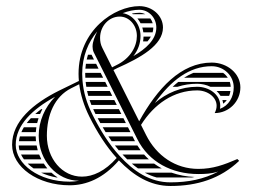

<svg xmlns="http://www.w3.org/2000/svg" viewBox="-20 -609 865 635"><path d="M454.7 -488C454.6 -482.7 454 -477.2 453.2 -472H467.7C472.2 -477.2 476 -482.5 479 -488ZM419.4 -562H460.7C454.7 -565 448 -566.7 440.9 -566.7C433.4 -566.7 423.5 -565.6 416.4 -564.2C417.4 -563.5 418.4 -562.7 419.4 -562ZM434.4 -548C438.5 -543.1 442 -537.7 445 -532H485.1C483.4 -537.9 480.7 -543.3 477.2 -548ZM450.6 -518C452.2 -512.8 453.3 -507.5 454 -502H484.8C486.2 -507.2 487 -512.5 487 -518ZM170.8 -22C163.4 -26.7 156.4 -32.1 150 -38H115.8C131 -31 148.2 -25.4 167.1 -22ZM116.7 -82C114.1 -87.2 111.7 -92.5 109.5 -98H49.5C52.1 -92.5 55.4 -87.2 59.2 -82ZM124.8 -68H71.4C77.2 -62.3 83.7 -57 91 -52H136.6C132.3 -57 128.4 -62.4 124.8 -68ZM98 -158H45.8C44.4 -152.7 43.3 -147.4 42.7 -142H99C98.4 -147.3 98.1 -152.6 98 -158ZM101.1 -128H42C42.2 -122.7 43 -117.3 44.4 -112H104.8C103.3 -117.2 102.1 -122.6 101.1 -128ZM68.4 -202H102.9C104.2 -207.4 105.7 -212.8 107.4 -218H82C77.1 -212.8 72.5 -207.4 68.4 -202ZM58.9 -188C55.8 -182.8 53 -177.4 50.7 -172H98.4C98.8 -177.4 99.4 -182.7 100.2 -188ZM116.3 -248C109.3 -242.8 102.7 -237.4 96.6 -232H112.5C114.8 -237.5 117.3 -242.8 120 -248ZM498.2 -22H614.6C617.5 -22.5 620.4 -23.1 623.2 -23.7C596.4 -24.9 570.8 -29.7 547.2 -38H458.8C471.5 -31.1 484.6 -25.7 498.2 -22ZM400.6 -82H472.3C466.7 -87 461.5 -92.4 456.4 -98H385.1C390.2 -92.4 395.4 -87.1 400.6 -82ZM415.9 -68C422.6 -62.3 429.4 -56.9 436.4 -52H515.1C506.2 -56.8 497.7 -62.1 489.5 -68ZM311.7 -202H396.3C393.6 -207.3 390.9 -212.7 388.3 -218H303C305.9 -212.6 308.7 -207.3 311.7 -202ZM319.7 -188C322.8 -182.6 326.1 -177.2 329.3 -172H411.4C408.7 -177.3 406 -182.7 403.3 -188ZM338.4 -158C342 -152.6 345.7 -147.2 349.4 -142H426.4C426.1 -142.6 425.8 -143.2 425.5 -143.8L418.4 -158ZM359.8 -128C364 -122.5 368.3 -117.2 372.7 -112H445.1C441.3 -117.1 437.7 -122.5 434.3 -128ZM295.8 -232H381.2C378.5 -237.3 375.9 -242.7 373.2 -248H288.2C290.4 -243.1 292.8 -238 295.4 -232.8C295.6 -232.6 295.7 -232.3 295.8 -232ZM263.3 -338C263.9 -332.6 264.5 -327.3 265.4 -322H336L328 -338ZM268 -308C269.1 -302.7 270.4 -297.3 271.9 -292H351.1L343.1 -308ZM276.3 -278C278 -272.7 280 -267.4 282.2 -262H366.2L358.1 -278ZM262.2 -352H321L312.9 -368H261.9C261.8 -367 261.8 -366 261.8 -365.1C261.8 -360.8 261.9 -356.4 262.2 -352ZM270.9 -428C269.3 -422.8 267.9 -417.4 266.7 -412H290.8C288.2 -417.3 285.5 -422.7 282.8 -428ZM264.2 -398C263.4 -392.8 262.8 -387.5 262.4 -382H305.9L297.9 -398ZM619.5 -368C609.1 -363.7 598.9 -358.4 588.9 -352H733.3C729.2 -358.2 724 -363.6 717.9 -368ZM569.5 -338C563.3 -333.1 557.2 -327.7 551.1 -322H567.1C587.9 -328.7 609 -332 632 -332C647.4 -332 662.6 -328.5 675.8 -322H743C742.8 -327.5 741.8 -332.9 740.1 -338ZM742.1 -308H696.4C701.5 -303.3 705.8 -297.9 709.3 -292H737.9C739.9 -297 741.3 -302.3 742.1 -308ZM730.1 -278H715.6C716.7 -274.2 717.6 -270.1 718.1 -266C722.7 -269.4 726.7 -273.4 730.1 -278ZM350.7 -386.3 318.4 -450.8C313 -461.4 311 -471.7 311 -483.7C311 -522.7 340.1 -554.2 375.9 -554.2C407.3 -554.2 432.7 -525.6 432.7 -490.2C432.7 -455.8 412 -415.9 363.9 -393ZM355.2 -377.4 368.4 -384.1C444.1 -417.9 519 -459.1 519 -518C519 -557 484 -588.7 440.9 -588.7C358.4 -588.7 239.8 -509 239.8 -365.1C239.8 -357.3 240.2 -349.3 240.9 -341.2L174.9 -309C89.9 -266.5 20 -207.9 20 -130C20 -56.7 104.8 3.8 210.4 3.8C265 3.8 322.1 -18.9 373.2 -78.6C422 -27.9 476.8 6.1 543.8 6.1C631.9 6.1 708.6 -17.7 771 -77L765 -83C720.5 -63.8 684.3 -50.4 635.9 -50.4C560.7 -50.4 497.7 -93.5 463.1 -162.6L446.4 -195.9C489.6 -264.8 554.5 -310 632 -310C667.5 -310 696.4 -287.3 696.4 -259.3C696.4 -250.4 694 -243 690 -235C736.9 -235 775 -273.1 775 -320C775 -365.3 732.5 -402 680.2 -402C578.6 -402 500.4 -316.6 440.3 -207.9ZM365.9 -86.5C327.5 -43 287.1 -24.8 251.1 -24.8C186 -24.8 135 -84.2 135 -160C135 -228.3 160.1 -289.4 215.4 -317.1L242 -330.4C246.3 -297 256.8 -260.9 275.7 -223C301.4 -171.6 331.4 -124.3 365.9 -86.5ZM492.1 -268.3C545.6 -343 606.4 -390 680.2 -390C720.4 -390 753 -358.6 753 -320C753 -287.6 736.3 -259.6 707.5 -249.1C708.4 -254.6 708.4 -255.5 708.4 -259.3C708.4 -296.3 671.7 -322 632 -322C578.9 -322 531.2 -301.7 492.1 -268.3ZM543.8 -5.9C476.8 -5.9 422.1 -41.8 374.7 -94.5C341.3 -131.2 311.8 -177.7 286.5 -228.4C266.1 -269.1 256.3 -303.1 252.8 -342.2C252.2 -350 251.8 -357.6 251.8 -365.1C251.8 -423.3 272.3 -470.3 301.6 -505.1C293.3 -487.8 286.1 -471 286.1 -454.9C286.1 -448.6 287.2 -442.4 289.8 -436.4L434.5 -148.3C472.1 -73.3 548.3 -33.4 635.9 -33.4C659.4 -33.4 679.5 -34.5 701.7 -41.5C654.8 -16.5 602.5 -5.9 543.8 -5.9ZM108 -160C108.5 -77.7 168.2 -11.2 241.7 -11.2C231.1 -9.3 220.9 -8.2 210.4 -8.2C107.8 -8.2 32 -66.8 32 -130C32 -194.9 86.9 -247.9 162.2 -288.9C128.2 -254.6 108 -208.3 108 -160ZM421.1 -423.4C436.6 -443.7 444.7 -465 444.7 -490.2C444.7 -527.5 419.9 -560.2 385.7 -565.5C404.8 -572.9 423.8 -576.7 440.9 -576.7C471.9 -576.7 497 -550.4 497 -518C497 -477.9 462.6 -447.6 421.1 -423.4Z"/></svg>

Font: SortefaxS02
Style: Medium
Weight: 500
Designer: gluk
Foundry: gluk
Version: Version 0.261